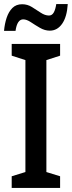

<svg xmlns="http://www.w3.org/2000/svg" viewBox="-25 -932 356 952"><path d="M273 0H33V-58L101 -79V-634L33 -656V-714H273V-656L205 -634V-79L273 -58ZM311 -912Q307 -848 283 -814Q259 -780 222 -780Q197 -780 173 -794Q149 -808 128 -822Q107 -836 90 -836Q60 -836 52 -779H-5Q-2 -814 8 -844Q18 -874 36.5 -892.5Q55 -911 85 -911Q111 -911 133.5 -897Q156 -883 177 -869Q198 -855 218 -855Q233 -855 241.5 -870Q250 -885 254 -912Z"/></svg>

Font: Avrile Sans Condensed Medium
Style: Regular
Weight: 500
Width: 3
Designer: Monotype Design Team
Foundry: Monotype Imaging Inc.
Version: Version 2.001;September 10, 2019;FontCreator 11.5.0.2425 64-